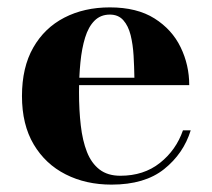

<svg xmlns="http://www.w3.org/2000/svg" viewBox="-20 -490 573 520"><path d="M282 10Q212.5 10 157.8 -17.8Q103 -45.5 71.2 -99Q39.5 -152.5 39.5 -230Q39.5 -307.5 70 -361Q100.5 -414.5 154.2 -442.2Q208 -470 277.5 -470Q351 -470 398.5 -440Q446 -410 469.2 -362Q492.5 -314 492.5 -259.5H106.5V-279.5H344Q343.5 -309 341.8 -339.2Q340 -369.5 333.8 -394.8Q327.5 -420 314 -435.2Q300.5 -450.5 277.5 -450.5Q252.5 -450.5 236 -434Q219.5 -417.5 210.5 -388.2Q201.5 -359 197.8 -321Q194 -283 194 -240Q194 -191.5 198.8 -150.2Q203.5 -109 215.5 -78.5Q227.5 -48 249.5 -31Q271.5 -14 306 -14Q369.5 -14 413.2 -48.8Q457 -83.5 475.5 -137H496.5Q477 -74 424.5 -32Q372 10 282 10Z"/></svg>

Font: Bodoni Moda
Style: Bold
Weight: 700
Designer: Owen Earl
Foundry: indestructible type
Version: Version 2.005